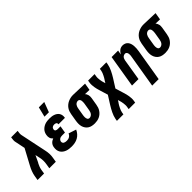

<svg xmlns="http://www.w3.org/2000/svg" viewBox="62 -1716 2888 2888"><g transform="rotate(-45 1506.0 -272.0)"><path d="M-9 0 3 -74Q10 -114 25 -154Q40 -194 61 -232L194 -480L164 -626Q164 -628 163 -630Q162 -632 162 -635Q156 -657 157.5 -680.5Q159 -704 163 -728L164 -735H302L301 -728Q298 -708 296 -688Q294 -668 298 -649L385 -232Q394 -194 396 -154Q398 -114 391 -74L379 0H241L253 -74Q259 -108 258.5 -142.5Q258 -177 251 -209L234 -288L183 -180Q181 -178 180.5 -176.5Q180 -175 179 -174L178 -173Q177 -171 176.5 -169.5Q176 -168 175 -167L174 -166Q163 -144 154 -120.5Q145 -97 141 -74L129 0Z M713 8Q685 8 658.5 4.5Q632 1 607.5 -8Q583 -17 562 -33Q541 -49 528 -71Q515 -93 511.5 -120Q508 -147 513 -175Q515 -191 522 -207.5Q529 -224 541 -237.5Q553 -251 568.5 -260.5Q584 -270 600 -276Q589 -285 580 -297Q571 -309 566.5 -323.5Q562 -338 561.5 -354Q561 -370 564 -386Q567 -407 576.5 -428.5Q586 -450 602 -467Q618 -484 638 -496.5Q658 -509 679.5 -516Q701 -523 723 -525.5Q745 -528 767 -528Q790 -528 813.5 -525.5Q837 -523 858.5 -515.5Q880 -508 898 -495.5Q916 -483 928 -465Q940 -447 944 -424Q948 -401 944 -377L943 -370H806V-372Q808 -382 804.5 -391Q801 -400 794 -405Q787 -410 777 -412Q767 -414 757 -414Q747 -414 737 -411.5Q727 -409 718.5 -402.5Q710 -396 705 -386.5Q700 -377 699 -368Q697 -358 700.5 -349Q704 -340 712 -335.5Q720 -331 729 -329Q738 -327 748 -327H806L787 -213H729Q716 -213 703 -211Q690 -209 678 -202.5Q666 -196 658 -184.5Q650 -173 648 -160Q646 -146 652 -134Q658 -122 669.5 -116Q681 -110 694.5 -108Q708 -106 722 -106Q736 -106 750.5 -109Q765 -112 778 -120Q791 -128 801 -140Q811 -152 816 -166L938 -126Q924 -94 900 -66.5Q876 -39 845 -22Q814 -5 780 1.5Q746 8 713 8ZM738 -600 777 -759H892L832 -600Z M1204 8Q1174 8 1145 2Q1116 -4 1093 -19Q1070 -34 1054 -57Q1038 -80 1030.5 -107.5Q1023 -135 1023.5 -165Q1024 -195 1029 -225L1049 -345Q1053 -369 1061.5 -393Q1070 -417 1085.5 -439Q1101 -461 1122 -478Q1143 -495 1166.5 -505.5Q1190 -516 1215 -522Q1240 -528 1264 -528H1281L1521 -520L1502 -406L1408 -409Q1419 -399 1425.5 -385.5Q1432 -372 1436 -357.5Q1440 -343 1439.5 -327Q1439 -311 1437 -295L1417 -175Q1413 -151 1405 -126.5Q1397 -102 1382 -80Q1367 -58 1347 -40.5Q1327 -23 1303 -12Q1279 -1 1253.5 3.5Q1228 8 1204 8ZM1204 -106Q1219 -106 1234 -114Q1249 -122 1259 -135Q1269 -148 1274 -163.5Q1279 -179 1282 -194L1302 -314Q1304 -330 1304.5 -345.5Q1305 -361 1302.5 -375.5Q1300 -390 1290.5 -401.5Q1281 -413 1265 -414H1258Q1243 -414 1228.5 -405.5Q1214 -397 1205 -384Q1196 -371 1191 -356Q1186 -341 1184 -326L1164 -206Q1162 -195 1161.5 -184.5Q1161 -174 1161 -163.5Q1161 -153 1163.5 -143Q1166 -133 1170.5 -124.5Q1175 -116 1184 -111Q1193 -106 1204 -106Z M1464 215 1470 178Q1475 152 1484 126Q1493 100 1505.5 74.5Q1518 49 1531.5 24.5Q1545 0 1560 -24L1646 -160L1605 -295Q1598 -317 1592 -340Q1586 -363 1582.5 -386.5Q1579 -410 1577.5 -434Q1576 -458 1580 -483L1586 -520H1724L1718 -483Q1714 -463 1715 -443Q1716 -423 1718.5 -403.5Q1721 -384 1725.5 -365Q1730 -346 1736 -328L1742 -309L1762 -342Q1763 -343 1764 -344.5Q1765 -346 1766 -348L1767 -349Q1778 -364 1787 -380.5Q1796 -397 1804.5 -414Q1813 -431 1820 -448.5Q1827 -466 1830 -483L1836 -520H1974L1968 -483Q1963 -457 1954 -431Q1945 -405 1932.5 -379.5Q1920 -354 1906.5 -329.5Q1893 -305 1878 -281L1792 -145L1833 -10Q1840 12 1846 35Q1852 58 1855.5 81.5Q1859 105 1860.5 129Q1862 153 1858 178L1852 215H1714L1720 178Q1724 158 1723 138Q1722 118 1719.5 98.5Q1717 79 1712.5 60Q1708 41 1702 23L1696 4L1676 37Q1674 38 1673.5 39.5Q1673 41 1672 43L1670 44Q1660 59 1650.5 75.5Q1641 92 1633 109Q1625 126 1618 143.5Q1611 161 1608 178L1602 215Z M2214 215 2302 -314Q2304 -325 2305 -335Q2306 -345 2305.5 -355.5Q2305 -366 2303.5 -376Q2302 -386 2297 -394.5Q2292 -403 2284 -408.5Q2276 -414 2265 -414Q2252 -414 2238.5 -408.5Q2225 -403 2216 -392.5Q2207 -382 2202 -369Q2197 -356 2194 -342L2138 0H2000L2086 -520H2224L2212 -450Q2221 -466 2233 -481Q2245 -496 2259.5 -507Q2274 -518 2291.5 -523Q2309 -528 2326 -528Q2352 -528 2375 -518Q2398 -508 2412.5 -489Q2427 -470 2434 -446.5Q2441 -423 2443 -398Q2445 -373 2443 -347Q2441 -321 2437 -295L2352 215Z M2704 8Q2674 8 2645 2Q2616 -4 2593 -19Q2570 -34 2554 -57Q2538 -80 2530.5 -107.5Q2523 -135 2523.5 -165Q2524 -195 2529 -225L2549 -345Q2553 -369 2561.5 -393Q2570 -417 2585.5 -439Q2601 -461 2622 -478Q2643 -495 2666.5 -505.5Q2690 -516 2715 -522Q2740 -528 2764 -528H2781L3021 -520L3002 -406L2908 -409Q2919 -399 2925.5 -385.5Q2932 -372 2936 -357.5Q2940 -343 2939.5 -327Q2939 -311 2937 -295L2917 -175Q2913 -151 2905 -126.5Q2897 -102 2882 -80Q2867 -58 2847 -40.5Q2827 -23 2803 -12Q2779 -1 2753.5 3.5Q2728 8 2704 8ZM2704 -106Q2719 -106 2734 -114Q2749 -122 2759 -135Q2769 -148 2774 -163.5Q2779 -179 2782 -194L2802 -314Q2804 -330 2804.5 -345.5Q2805 -361 2802.5 -375.5Q2800 -390 2790.5 -401.5Q2781 -413 2765 -414H2758Q2743 -414 2728.5 -405.5Q2714 -397 2705 -384Q2696 -371 2691 -356Q2686 -341 2684 -326L2664 -206Q2662 -195 2661.5 -184.5Q2661 -174 2661 -163.5Q2661 -153 2663.5 -143Q2666 -133 2670.5 -124.5Q2675 -116 2684 -111Q2693 -106 2704 -106Z"/></g></svg>

Font: Iosevka Term Curly Heavy
Style: Italic
Weight: 900
Italic angle: -9°
Designer: Belleve Invis
Foundry: Belleve Invis
Version: Version 32.3.0